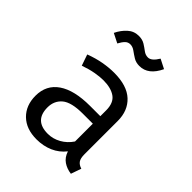

<svg xmlns="http://www.w3.org/2000/svg" viewBox="-222 -919 1059 1059"><g transform="rotate(45 307.5 -389.5)"><path d="M489.7 -117.9Q489.7 -85.1 500.5 -70.3Q511.3 -55.4 533.8 -48.7L512.8 11.8Q477.9 7.2 451.8 -10.5Q425.6 -28.2 413.8 -64.1Q384.6 -26.7 340.8 -7.4Q296.9 11.8 244.6 11.8Q163.6 11.8 116.9 -33.8Q70.3 -79.5 70.3 -154.9Q70.3 -238.5 135.4 -283.1Q200.5 -327.7 323.6 -327.7H403.1V-372.8Q403.1 -431.3 369 -455.6Q334.9 -480 274.4 -480Q247.7 -480 211.8 -473.6Q175.9 -467.2 133.8 -452.3L111.3 -517.4Q160.5 -535.9 204.4 -543.6Q248.2 -551.3 287.7 -551.3Q388.2 -551.3 439 -504.1Q489.7 -456.9 489.7 -376.9ZM266.7 -53.8Q306.7 -53.8 342.8 -74.1Q379 -94.4 403.1 -130.3V-269.2H325.1Q235.9 -269.2 199.2 -238.5Q162.6 -207.7 162.6 -155.9Q162.6 -53.8 266.7 -53.8ZM359.5 -675.4Q332.3 -675.4 312.6 -687.7Q292.8 -700 275.6 -712.6Q258.5 -725.1 240 -725.1Q222.6 -725.1 210.3 -712.8Q197.9 -700.5 185.6 -677.4L130.8 -705.1Q148.2 -741.5 175.6 -766.4Q203.1 -791.3 240.5 -791.3Q268.7 -791.3 288.2 -779Q307.7 -766.7 323.8 -754.4Q340 -742.1 359.5 -742.1Q386.7 -742.1 413.8 -787.2L468.2 -759.5Q428.7 -675.4 359.5 -675.4Z"/></g></svg>

Font: FiraCode Nerd Font
Style: Regular
Weight: 400
Designer: Carrois Corporate, Edenspiekermann AG, Nikita Prokopov
Foundry: Carrois Corporate, Edenspiekermann AG, Nikita Prokopov
Version: Version 6.002;Nerd Fonts 3.4.0